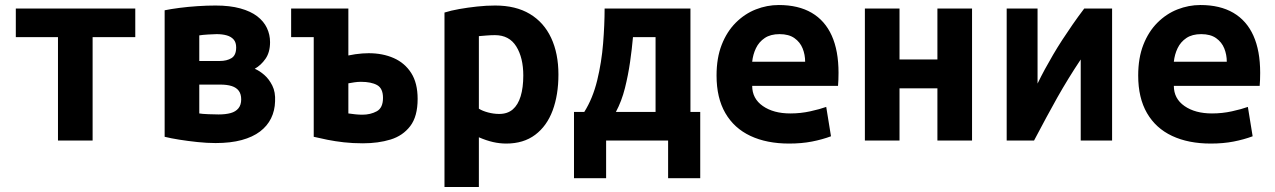

<svg xmlns="http://www.w3.org/2000/svg" viewBox="-20 -560 5080 765"><path d="M211 0V-412H43V-526H519V-412H349V0Z M839 10Q805 10 767 6Q729 2 694.5 -3.5Q660 -9 636 -15V-519Q660 -524 694.5 -528.5Q729 -533 767 -535.5Q805 -538 839 -538Q896 -538 937.5 -526.5Q979 -515 1005 -495Q1031 -475 1043.5 -448.5Q1056 -422 1056 -392Q1056 -352 1038 -326Q1020 -300 995 -286Q1014 -278 1033 -261.5Q1052 -245 1065 -219Q1078 -193 1076 -156Q1075 -119 1060 -88.5Q1045 -58 1016 -36Q987 -14 943 -2Q899 10 839 10ZM851 -104Q879 -104 899 -109.5Q919 -115 930 -128.5Q941 -142 941 -164Q941 -185 931.5 -198Q922 -211 903.5 -217Q885 -223 857 -223H774V-108Q785 -106 810 -105Q835 -104 851 -104ZM774 -317H855Q884 -317 902.5 -328.5Q921 -340 921 -371Q921 -391 911 -402.5Q901 -414 883.5 -419Q866 -424 843 -424Q832 -424 808.5 -422.5Q785 -421 774 -419Z M1426 11Q1385 11 1350 7Q1315 3 1285 -3Q1255 -9 1230 -15V-412H1140V-526H1368V-339Q1382 -342 1396 -344Q1410 -346 1423.5 -347Q1437 -348 1449 -348Q1505 -348 1549 -328.5Q1593 -309 1618.5 -269Q1644 -229 1644 -166Q1644 -96 1614.5 -57.5Q1585 -19 1536 -4Q1487 11 1426 11ZM1424 -103Q1456 -103 1481 -116.5Q1506 -130 1506 -170Q1506 -208 1482.5 -221Q1459 -234 1418 -234Q1405 -234 1392 -232Q1379 -230 1368 -228V-108Q1381 -106 1396 -104.5Q1411 -103 1424 -103Z M1751 185V-510Q1776 -518 1810 -524Q1844 -530 1881 -534Q1918 -538 1953 -538Q2035 -538 2091 -504.5Q2147 -471 2176 -409Q2205 -347 2205 -263Q2205 -182 2182 -120Q2159 -58 2112.5 -23Q2066 12 1997 12Q1971 12 1944.5 6Q1918 0 1888 -13V185ZM1969 -106Q2002 -106 2023 -124Q2044 -142 2054.5 -176.5Q2065 -211 2065 -259Q2065 -330 2037 -375Q2009 -420 1952 -420Q1936 -420 1918 -418.5Q1900 -417 1888 -416V-127Q1902 -118 1924.5 -112Q1947 -106 1969 -106Z M2267 150V-114H2308Q2342 -168 2359.5 -240Q2377 -312 2383 -387Q2389 -462 2389 -526H2731V-114H2770V150H2642V0H2395V150ZM2434 -114H2592V-412H2502Q2498 -366 2490.5 -313.5Q2483 -261 2470 -209Q2457 -157 2434 -114Z M3124 12Q3035 12 2970 -18.5Q2905 -49 2870 -109.5Q2835 -170 2835 -259Q2835 -329 2855.5 -381.5Q2876 -434 2911.5 -469.5Q2947 -505 2991.5 -522.5Q3036 -540 3083 -540Q3161 -540 3214 -509Q3267 -478 3294 -418Q3321 -358 3321 -270Q3321 -257 3320.5 -242.5Q3320 -228 3319 -218H2977Q2977 -167 3019.5 -137.5Q3062 -108 3129 -108Q3170 -108 3208.5 -116.5Q3247 -125 3272 -134L3291 -17Q3256 -4 3215 4Q3174 12 3124 12ZM2977 -314H3188Q3188 -342 3178 -367Q3168 -392 3145.5 -408Q3123 -424 3086 -424Q3050 -424 3027 -408.5Q3004 -393 2992 -368Q2980 -343 2977 -314Z M3426 0V-526H3564V-323H3715V-526H3853V0H3715V-208H3564V0Z M3991 0V-526H4114V-227Q4128 -256 4143.5 -284.5Q4159 -313 4176 -342Q4193 -371 4212.5 -401Q4232 -431 4253.5 -462Q4275 -493 4300 -526H4411V0H4286V-323Q4260 -284 4237 -246.5Q4214 -209 4192.5 -171Q4171 -133 4148.5 -91Q4126 -49 4100 0Z M4804 12Q4715 12 4650 -18.5Q4585 -49 4550 -109.5Q4515 -170 4515 -259Q4515 -329 4535.5 -381.5Q4556 -434 4591.5 -469.5Q4627 -505 4671.5 -522.5Q4716 -540 4763 -540Q4841 -540 4894 -509Q4947 -478 4974 -418Q5001 -358 5001 -270Q5001 -257 5000.5 -242.5Q5000 -228 4999 -218H4657Q4657 -167 4699.5 -137.5Q4742 -108 4809 -108Q4850 -108 4888.5 -116.5Q4927 -125 4952 -134L4971 -17Q4936 -4 4895 4Q4854 12 4804 12ZM4657 -314H4868Q4868 -342 4858 -367Q4848 -392 4825.5 -408Q4803 -424 4766 -424Q4730 -424 4707 -408.5Q4684 -393 4672 -368Q4660 -343 4657 -314Z"/></svg>

Font: Ubuntu Sans Mono
Style: Regular
Weight: 400
Monospace: yes
Designer: Dalton Maag Ltd
Foundry: Dalton Maag Ltd
Version: Version 1.006